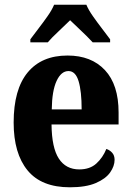

<svg xmlns="http://www.w3.org/2000/svg" viewBox="-20 -786 558 816"><path d="M277 10Q156 10 97 -62Q38 -134 38 -265Q38 -406 97.5 -478Q157 -550 267 -550Q368 -550 426 -488Q484 -426 484 -308V-257H199Q200 -158 230 -112Q260 -66 317 -66Q362 -66 389.5 -91Q417 -116 432 -153Q447 -148 457 -136.5Q467 -125 467 -107Q467 -80 448 -53Q429 -26 387 -8Q345 10 277 10ZM327 -321Q327 -398 314 -441Q301 -484 271 -484Q240 -484 220.5 -442Q201 -400 200 -321ZM109 -619Q123 -638 143 -664Q163 -690 182 -717Q201 -744 210 -766H347Q356 -744 375 -717Q394 -690 414 -664Q434 -638 448 -619V-606H374Q365 -616 347.5 -633.5Q330 -651 310.5 -669Q291 -687 278 -700Q257 -679 228 -652Q199 -625 183 -606H109Z"/></svg>

Font: Noto Serif Armenian Condensed ExtraBold
Style: Regular
Weight: 800
Width: 3
Designer: Monotype Design Team
Foundry: Monotype Imaging Inc.
Version: Version 2.008; ttfautohint (v1.8.4.7-5d5b)